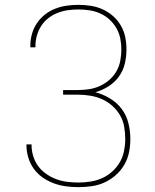

<svg xmlns="http://www.w3.org/2000/svg" viewBox="-20 -763 640 791"><path d="M303 8Q277 8 251 4.5Q225 1 201 -8Q177 -17 155.5 -32Q134 -47 119 -68Q104 -89 96.5 -114Q89 -139 89 -165Q89 -166 89 -166.5Q89 -167 89 -168H110Q110 -167 110 -166.5Q110 -166 110 -165Q110 -142 117 -119.5Q124 -97 137.5 -78.5Q151 -60 170.5 -46.5Q190 -33 211.5 -25Q233 -17 256.5 -14Q280 -11 303 -11Q328 -11 353 -15Q378 -19 400.5 -29Q423 -39 442 -56Q461 -73 473.5 -94.5Q486 -116 491 -141Q496 -166 496 -191Q496 -216 491.5 -241.5Q487 -267 474 -289Q461 -311 441.5 -328Q422 -345 399 -355Q376 -365 350.5 -369Q325 -373 300 -373H240V-392H300Q323 -392 346.5 -395.5Q370 -399 391 -408.5Q412 -418 430 -433.5Q448 -449 459.5 -469Q471 -489 475.5 -512.5Q480 -536 480 -559Q480 -582 475.5 -604.5Q471 -627 459.5 -647Q448 -667 431 -682.5Q414 -698 393 -707.5Q372 -717 349 -720.5Q326 -724 303 -724Q281 -724 259.5 -721Q238 -718 217.5 -710Q197 -702 179.5 -688.5Q162 -675 150 -656.5Q138 -638 132 -616.5Q126 -595 126 -574Q126 -572 126 -570.5Q126 -569 126 -568H105Q105 -570 105 -571.5Q105 -573 105 -574Q105 -599 111.5 -622.5Q118 -646 131.5 -666.5Q145 -687 164.5 -702.5Q184 -718 207 -727Q230 -736 254 -739.5Q278 -743 303 -743Q329 -743 354.5 -739Q380 -735 403 -724.5Q426 -714 445.5 -697Q465 -680 478 -657.5Q491 -635 496 -610Q501 -585 501 -559Q501 -529 494 -500Q487 -471 469.5 -447Q452 -423 426.5 -407Q401 -391 373 -383Q404 -375 433 -357.5Q462 -340 481.5 -314Q501 -288 509 -255.5Q517 -223 517 -191Q517 -163 511.5 -135.5Q506 -108 492 -84Q478 -60 457 -41.5Q436 -23 411 -11.5Q386 0 358 4Q330 8 303 8Z"/></svg>

Font: Zed Sans Thin Extended
Style: Regular
Weight: 100
Width: 7
Designer: Belleve Invis
Foundry: Belleve Invis
Version: Version 1.0.0; ttfautohint (v1.8.4)